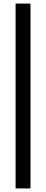

<svg xmlns="http://www.w3.org/2000/svg" viewBox="-20 -830 257 1070"><path d="M66.9 220.2V-810.1H149.9V220.2Z"/></svg>

Font: Aspekta 450
Style: Regular
Weight: 450
Designer: Ivo Dolenc
Version: Version 2.000